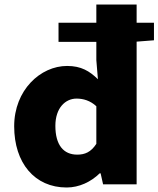

<svg xmlns="http://www.w3.org/2000/svg" viewBox="-20 -819 704 853"><path d="M408 -180C384 -143 357 -132 323 -132C262 -132 226 -175 226 -260C226 -340 271 -381 320 -381C350 -381 381 -372 408 -347ZM664 -718H587V-799H408V-718H240V-633H408V-552L415 -467C378 -503 341 -526 278 -526C160 -526 43 -419 43 -258C43 -95 134 14 276 14C332 14 384 -11 423 -49H427L438 0H587V-634L664 -640Z"/></svg>

Font: Noto Sans CJK JP Black
Style: Regular
Weight: 900
Designer: Ryoko NISHIZUKA (kana & ideographs); Paul D. Hunt (Latin, Greek & Cyrillic); Wenlong ZHANG (bopomofo); Sandoll Communica
Foundry: Adobe Systems Incorporated
Version: Version 1.004;PS 1.004;hotconv 1.0.82;makeotf.lib2.5.63406